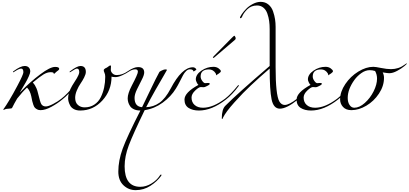

<svg xmlns="http://www.w3.org/2000/svg" viewBox="-20 -1171 4404 2069"><path d="M306 -401Q306 -384 290.5 -349Q275 -314 257 -282.5Q239 -251 218.5 -217Q198 -183 195 -177H197L214 -194Q307 -290 413.5 -370Q520 -450 574 -450Q618 -450 618 -429Q618 -426 616.5 -423Q615 -420 611.5 -416.5Q608 -413 605.5 -411Q603 -409 596 -404Q589 -399 586 -396Q581 -392 576 -386.5Q571 -381 568 -378.5Q565 -376 562 -376Q558 -376 558 -382Q558 -393 525 -393Q489 -393 449 -369Q409 -345 334 -282Q348 -265 355 -254.5Q362 -244 372.5 -220.5Q383 -197 390 -165Q413 -68 425 -49Q441 -24 474 -24Q501 -24 553 -51Q605 -78 642 -108Q704 -156 778 -248Q782 -254 786 -254Q790 -254 790 -250Q790 -248 788 -244Q720 -152 650 -98Q601 -57 534.5 -20.5Q468 16 417 16Q396 16 381 8Q366 0 356.5 -9.5Q347 -19 339 -42.5Q331 -66 327.5 -81.5Q324 -97 317 -133Q303 -197 271 -227Q223 -183 165 -109Q133 -55 110 -8Q108 -4 99 -2.5Q90 -1 72 0.5Q54 2 52 2Q43 3 32.5 8Q22 13 20 13Q16 13 16 9Q16 6 29.5 -12Q43 -30 81.5 -93.5Q120 -157 168 -248Q232 -369 232 -392Q232 -432 208 -432Q185 -432 134 -398Q125 -392 124 -392Q120 -392 120 -396Q120 -400 126 -404Q201 -460 246 -460Q275 -460 290.5 -443.5Q306 -427 306 -401Z M847 -460Q905 -460 905 -396Q905 -372 887 -336.5Q869 -301 847.5 -270Q826 -239 808 -196.5Q790 -154 790 -117Q790 -66 819.5 -40Q849 -14 892 -14Q951 -14 996 -43.5Q1041 -73 1065.5 -122.5Q1090 -172 1102 -227.5Q1114 -283 1114 -344Q1114 -370 1106 -386Q1098 -402 1098 -415Q1098 -419 1100 -422Q1102 -425 1106.5 -428.5Q1111 -432 1114 -434Q1117 -436 1123.5 -439Q1130 -442 1132 -443Q1138 -447 1146 -453Q1154 -459 1159.5 -462.5Q1165 -466 1168 -466Q1176 -466 1176 -457Q1176 -450 1175 -439.5Q1174 -429 1174 -418Q1174 -399 1191.5 -380.5Q1209 -362 1238 -362Q1298 -362 1358 -404Q1367 -410 1368 -410Q1372 -410 1372 -406Q1372 -402 1366 -398Q1339 -379 1296.5 -359.5Q1254 -340 1224 -340Q1211 -340 1200.5 -341.5Q1190 -343 1186 -344L1182 -346Q1182 -196 1083 -88Q984 20 844 20Q805 20 777.5 5.5Q750 -9 737.5 -31.5Q725 -54 719.5 -74Q714 -94 714 -112Q714 -173 758 -248Q766 -261 783 -288Q800 -315 809 -329.5Q818 -344 826 -363Q834 -382 834 -394Q834 -432 809 -432Q795 -432 744 -398Q735 -392 734 -392Q730 -392 730 -396Q730 -400 736 -404Q811 -460 847 -460Z M1539 16Q1413 276 1368 395Q1323 514 1323 621Q1323 842 1492 842Q1554 842 1612.5 806Q1671 770 1700 724Q1709 710 1714 710Q1720 710 1720 714Q1720 718 1718 722Q1674 784 1601.5 831Q1529 878 1442 878Q1366 878 1310.5 825.5Q1255 773 1255 678Q1255 560 1301.5 432Q1348 304 1493 20Q1453 20 1424.5 7Q1396 -6 1382 -27Q1368 -48 1362 -69Q1356 -90 1356 -112Q1356 -163 1400 -248Q1466 -373 1466 -398Q1466 -424 1438 -424Q1405 -424 1366 -398Q1357 -392 1356 -392Q1352 -392 1352 -396Q1352 -400 1358 -404Q1422 -448 1468 -448Q1534 -448 1534 -390Q1534 -362 1508 -312Q1482 -262 1456 -208Q1430 -154 1430 -116Q1430 -22 1511 -16Q1533 -60 1598 -196.5Q1663 -333 1698 -396Q1702 -401 1724.5 -412Q1747 -423 1761 -423Q1779 -423 1779 -417Q1779 -414 1745.5 -358Q1712 -302 1655.5 -202.5Q1599 -103 1555 -16Q1633 -18 1697.5 -63Q1762 -108 1819 -216Q1939 -446 2059 -446Q2071 -446 2080 -440Q2089 -434 2092.5 -428.5Q2096 -423 2096 -421Q2096 -418 2080 -409Q2077 -407 2074 -405Q2071 -403 2069.5 -402Q2068 -401 2067 -401Q2064 -401 2064 -405Q2059 -424 2026 -424Q2005 -424 1985.5 -405Q1966 -386 1953 -361.5Q1940 -337 1917 -291.5Q1894 -246 1875 -216Q1823 -131 1734 -65.5Q1645 0 1539 16Z M2291 -573 2477 -762Q2501 -786 2505 -786Q2509 -786 2514.5 -775Q2520 -764 2520 -759Q2520 -747 2510 -740L2299 -560Q2286 -547 2279 -547Q2274 -547 2274 -552Q2274 -556 2291 -573ZM2406 -108Q2468 -156 2542 -248Q2546 -254 2550 -254Q2554 -254 2554 -250Q2554 -248 2552 -244Q2484 -152 2414 -98Q2263 20 2124 20Q2055 20 2011.5 -8.5Q1968 -37 1968 -98Q1968 -174 2118 -256Q2108 -265 2099 -284.5Q2090 -304 2090 -315Q2090 -368 2150 -409.5Q2210 -451 2280 -451Q2313 -451 2336.5 -433.5Q2360 -416 2360 -404Q2360 -394 2340 -380L2320 -367Q2312 -359 2312 -359Q2311 -359 2310 -362.5Q2309 -366 2307.5 -372Q2306 -378 2304 -381Q2277 -423 2232 -423Q2142 -423 2142 -347Q2142 -323 2159.5 -299Q2177 -275 2190 -275Q2195 -275 2207 -276Q2219 -277 2224 -277Q2240 -277 2240 -269Q2240 -259 2224 -251Q2221 -250 2203.5 -240.5Q2186 -231 2174 -231Q2170 -231 2159 -232Q2148 -233 2144 -233Q2123 -233 2083.5 -195.5Q2044 -158 2044 -120Q2044 -69 2077.5 -39.5Q2111 -10 2168 -10Q2276 -10 2406 -108Z M2886 -432Q2774 -336 2685 -252Q2601 -174 2506.5 -68.5Q2412 37 2383 97Q2382 100 2380.5 103.5Q2379 107 2378 109Q2377 111 2375 111Q2370 111 2370 105Q2370 7 2408 -31Q2538 -162 2886 -460V-858Q2886 -904 2880.5 -944Q2875 -984 2861 -1024.5Q2847 -1065 2818.5 -1088.5Q2790 -1112 2750 -1112Q2686 -1112 2644 -1070Q2602 -1028 2588 -989Q2582 -975 2570 -975Q2566 -975 2566 -978Q2566 -990 2585 -1018Q2604 -1046 2633 -1076Q2662 -1106 2705 -1128.5Q2748 -1151 2789 -1151Q2838 -1151 2872.5 -1122.5Q2907 -1094 2922.5 -1048.5Q2938 -1003 2944 -963Q2950 -923 2950 -882V-447Q2950 -149 2990 -78Q3013 -40 3048 -40Q3096 -40 3182 -108Q3244 -156 3318 -248Q3322 -254 3326 -254Q3330 -254 3330 -250Q3330 -248 3328 -244Q3260 -152 3190 -98Q3069 0 2996 0Q2927 0 2906.5 -101Q2886 -202 2886 -432Z M3614 -108Q3676 -156 3750 -248Q3754 -254 3758 -254Q3762 -254 3762 -250Q3762 -248 3760 -244Q3692 -152 3622 -98Q3471 20 3332 20Q3263 20 3219.5 -8.5Q3176 -37 3176 -98Q3176 -174 3326 -256Q3316 -265 3307 -284.5Q3298 -304 3298 -315Q3298 -368 3358 -409.5Q3418 -451 3488 -451Q3521 -451 3544.5 -433.5Q3568 -416 3568 -404Q3568 -394 3548 -380L3528 -367Q3520 -359 3520 -359Q3519 -359 3518 -362.5Q3517 -366 3515.5 -372Q3514 -378 3512 -381Q3485 -423 3440 -423Q3350 -423 3350 -347Q3350 -323 3367.5 -299Q3385 -275 3398 -275Q3403 -275 3415 -276Q3427 -277 3432 -277Q3448 -277 3448 -269Q3448 -259 3432 -251Q3429 -250 3411.5 -240.5Q3394 -231 3382 -231Q3378 -231 3367 -232Q3356 -233 3352 -233Q3331 -233 3291.5 -195.5Q3252 -158 3252 -120Q3252 -69 3285.5 -39.5Q3319 -10 3376 -10Q3484 -10 3614 -108Z M4104 -391Q4118 -363 4118 -332Q4118 -244 4063.5 -162Q4009 -80 3927.5 -32Q3846 16 3767 16Q3708 16 3676.5 -18.5Q3645 -53 3645 -100Q3645 -182 3701 -265Q3757 -348 3841 -399.5Q3925 -451 4003 -451Q4026 -451 4087 -438.5Q4148 -426 4193 -426Q4276 -426 4340 -474Q4359 -488 4360 -488Q4364 -488 4364 -484Q4364 -481 4335.5 -457Q4307 -433 4260 -407.5Q4213 -382 4175 -382Q4158 -382 4104 -391ZM4022 -406Q3993 -415 3965 -415Q3918 -415 3873.5 -383Q3829 -351 3800 -311Q3727 -210 3727 -116Q3727 -69 3747 -39.5Q3767 -10 3798 -10Q3853 -10 3911 -61.5Q3969 -113 4006 -186.5Q4043 -260 4043 -324Q4043 -368 4022 -406Z"/></svg>

Font: Miama Nueva
Style: Medium
Weight: 400
Italic angle: -28°
Version: Version 1.0